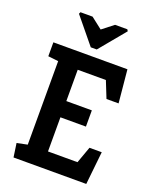

<svg xmlns="http://www.w3.org/2000/svg" viewBox="-164 -996 877 1089"><g transform="rotate(20 275.0 -452.0)"><path d="M129 -904H202L270 -851L338 -904H412L418 -894L288 -737H252L124 -893ZM54 0 42 -83 105 -96V-600L43 -607V-691H490L509 -492H436L396 -592H226V-403H380V-305H226V-99H404L440 -199H514L493 0Z"/></g></svg>

Font: Kreon SemiBold
Style: Regular
Weight: 600
Designer: Julia Petretta
Foundry: Julia Petretta and Eli Heuer
Version: Version 2.002